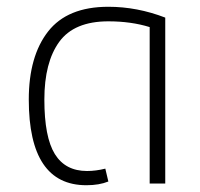

<svg xmlns="http://www.w3.org/2000/svg" viewBox="-20 -542 592 567"><path d="M65 -248Q65 -376 122 -449Q179 -522 300 -522Q385 -522 468 -490V0H422V-462Q367 -479 300 -479Q199 -479 155 -418.5Q111 -358 111 -248Q111 -137 142 -87Q173 -37 237 -37Q263 -37 291 -44L300 -6Q273 5 235 5Q65 5 65 -248Z"/></svg>

Font: Athiti Light
Style: Regular
Weight: 300
Designer: CadsonDemak Team
Foundry: CadsonDemak
Version: Version 1.033